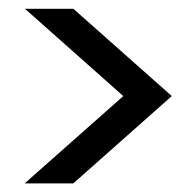

<svg xmlns="http://www.w3.org/2000/svg" viewBox="-20 -441 413 439"><path d="M370.6 -219.4 148.2 -22.2 147.2 -21.7H146.7H43H36.6L41.5 -26.2L261.9 -221.3L41.5 -417L36.6 -420.9H43H146.7H147.2L148.2 -420.5L370.6 -223.3L372.5 -221.3Z"/></svg>

Font: RIT Uroob
Style: 

Weight: 700
Designer: Hussain K H
Foundry: RIT
Version: 2.1.1